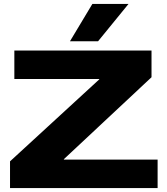

<svg xmlns="http://www.w3.org/2000/svg" viewBox="-20 -957 851 977"><path d="M31 0V-136L485 -553V-555H53V-700H751V-564L305 -147V-145H782V0ZM336 -747 450 -937H634L479 -747Z"/></svg>

Font: Georama Extended
Style: Bold
Weight: 700
Width: 7
Designer: Jean-Baptiste Levee
Foundry: Production Type
Version: Version 1.000